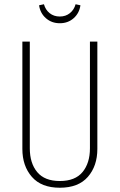

<svg xmlns="http://www.w3.org/2000/svg" viewBox="-20 -879 567 909"><path d="M165 -854 188 -858.9Q195.3 -832.5 215.1 -816.7Q234.9 -800.8 263.2 -800.8Q291 -800.8 310.8 -816.7Q330.6 -832.5 337.9 -858.9L360.8 -854Q355.5 -816.4 328.6 -792.7Q301.8 -769 263.2 -769Q224.6 -769 197.5 -792.7Q170.4 -816.4 165 -854ZM440.9 -682.1V-173.8Q440.9 -93.3 396 -41.7Q351.1 9.8 263.2 9.8Q175.8 9.8 130.9 -41.7Q85.9 -93.3 85.9 -173.8V-682.1H121.1V-176.8Q121.1 -106.4 156.2 -64.2Q191.4 -22 263.2 -22Q335.9 -22 370.8 -64.5Q405.8 -106.9 405.8 -176.8V-682.1Z"/></svg>

Font: Fira Sans Compressed UltraLight
Style: Regular
Weight: 200
Width: 1
Designer: Carrois Corporate & Edenspiekermann AG
Foundry: Carrois Corporate GbR & Edenspiekermann AG
Version: Version 4.203;PS 004.203;hotconv 1.0.88;makeotf.lib2.5.64775